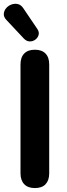

<svg xmlns="http://www.w3.org/2000/svg" viewBox="-35 -973 349 1002"><path d="M147 8.5Q110.8 8.5 91.4 -11.8Q72 -32 72 -68.5V-636.5Q72 -673.8 91.4 -693.6Q110.8 -713.5 147 -713.5Q183.2 -713.5 202.5 -693.6Q221.8 -673.8 221.8 -636.5V-68.5Q221.8 -32 203 -11.8Q184.2 8.5 147 8.5ZM89.5 -771.8 -1.5 -868.8Q-16.2 -884.2 -15.2 -900.4Q-14.2 -916.5 -3.5 -929.6Q7.2 -942.8 23.9 -949.1Q40.5 -955.5 57.8 -951.8Q75 -948 87.2 -929.2L160.2 -821.2Q170.5 -805.5 166.5 -790.8Q162.5 -776 149.5 -766.2Q136.5 -756.5 120 -756.9Q103.5 -757.2 89.5 -771.8Z"/></svg>

Font: Nunito ExtraLight
Style: Regular
Weight: 200
Designer: Vernon Adams
Foundry: Vernon Adams
Version: Version 3.602;April 4, 2023;FontCreator 14.0.0.2856 64-bit